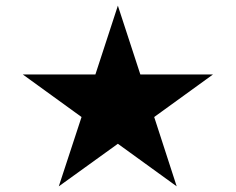

<svg xmlns="http://www.w3.org/2000/svg" viewBox="-20 -640 830 676"><path d="M315.9 -377.9 395 -620.1 474.1 -377.9H730L522.9 -228L602.1 16.1L395 -133.8L187 16.1L267.1 -228L60.1 -377.9Z"/></svg>

Font: Modern Pictograms
Style: Normal
Weight: 400
Designer: John Caserta
Foundry: John Caserta
Version: 1.000